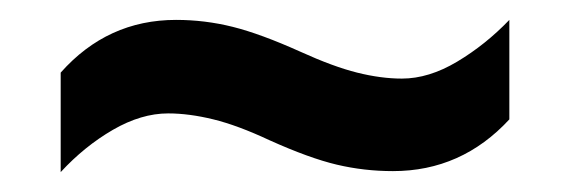

<svg xmlns="http://www.w3.org/2000/svg" viewBox="-20 -449 573 193"><path d="M251 -308Q219 -323 194.5 -329Q170 -335 149 -335Q122 -335 93.5 -318.5Q65 -302 41 -276V-376Q88 -429 157 -429Q186 -429 214 -422Q242 -415 282 -397Q315 -382 339 -376Q363 -370 384 -370Q411 -370 439.5 -387Q468 -404 492 -429V-329Q444 -277 375 -277Q346 -277 318.5 -283.5Q291 -290 251 -308Z"/></svg>

Font: Noto Sans Khmer UI SemiCondensed SemiBold
Style: Regular
Weight: 600
Width: 4
Designer: Danh Hong and the Monotype Design Team
Foundry: Monotype Imaging Inc.
Version: Version 2.002; ttfautohint (v1.8.4.7-5d5b)